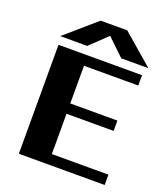

<svg xmlns="http://www.w3.org/2000/svg" viewBox="-148 -926 902 1030"><g transform="rotate(20 303.5 -410.5)"><path d="M324 -762 227 -669H73L248 -821H400L576 -669H421ZM247 -289V-59H570V0H80V-622H557V-563H247V-348H516V-289Z"/></g></svg>

Font: Sarpanch
Style: Bold
Weight: 700
Designer: Manushi Parikh (Devanagari and Latin), Jyotish Sonowal (Devanagari)
Foundry: Indian Type Foundry
Version: Version 2.004;PS 1.0;hotconv 1.0.78;makeotf.lib2.5.61930; tt